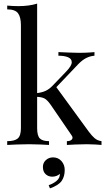

<svg xmlns="http://www.w3.org/2000/svg" viewBox="-20 -804 590 1065"><path d="M186 -784V-93Q186 -51 201 -36Q216 -21 252 -21V0Q236 -1 204.5 -2.5Q173 -4 141 -4Q107 -4 72 -2.5Q37 -1 20 0V-21Q61 -21 78.5 -36Q96 -51 96 -93V-664Q96 -709 80 -730.5Q64 -752 20 -752V-773Q52 -770 82 -770Q111 -770 137.5 -773.5Q164 -777 186 -784ZM504 -515V-495Q479 -493 457 -481.5Q435 -470 414 -448L273 -300L287 -328L473 -73Q490 -50 505.5 -37Q521 -24 543 -21V0Q532 -1 508.5 -2.5Q485 -4 462 -4Q431 -4 399 -2.5Q367 -1 351 0V-21Q371 -21 379 -31Q387 -41 376 -55L261 -223Q242 -250 226.5 -258Q211 -266 182 -267V-287Q214 -291 234 -300.5Q254 -310 272 -329L346 -406Q378 -439 378 -458.5Q378 -478 357.5 -486.5Q337 -495 304 -495V-515Q330 -514 362.5 -512.5Q395 -511 417 -511Q434 -511 450 -511.5Q466 -512 480 -513Q494 -514 504 -515ZM274 69Q303 69 321 89.5Q339 110 339 139Q339 175 322 199.5Q305 224 257 241L250 223Q273 216 293 200Q313 184 312 160Q305 167 294 171.5Q283 176 270 176Q248 176 233 162Q218 148 218 122Q218 99 234.5 84Q251 69 274 69Z"/></svg>

Font: Playfair Display
Style: Regular
Weight: 400
Designer: Claus Eggers Sørensen
Foundry: Claus Eggers Sørensen
Version: Version 1.203